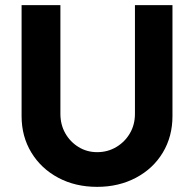

<svg xmlns="http://www.w3.org/2000/svg" viewBox="-20 -721 755 747"><path d="M64 -269V-701H215V-278Q215 -236 234 -202.5Q253 -169 285.5 -149Q318 -129 358 -129Q399 -129 432.5 -149Q466 -169 485.5 -202.5Q505 -236 505 -278V-701H651V-269Q651 -190 613.5 -127.5Q576 -65 509 -29.5Q442 6 358 6Q273 6 206.5 -29.5Q140 -65 102 -127.5Q64 -190 64 -269Z"/></svg>

Font: Our Lexend SemiBold
Style: Regular
Weight: 600
Designer: Bonnie Shaver-Troup, Thomas Jockin
Foundry: Lexend
Version: Version 1.007